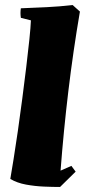

<svg xmlns="http://www.w3.org/2000/svg" viewBox="-20 -732 348 764"><path d="M219 12Q191 12 155 10.5Q119 9 83.5 2.5Q48 -4 21 -20Q26 -49 34 -98.5Q42 -148 51 -210.5Q60 -273 68.5 -338.5Q77 -404 84.5 -465.5Q92 -527 97 -576Q102 -625 103 -651L63 -661Q60 -681 63 -699Q114 -701 166 -703.5Q218 -706 269 -712L298 -686Q271 -528 252 -369.5Q233 -211 221 -53L264 -72L281 -49Z"/></svg>

Font: Labrada Black
Style: Italic
Weight: 900
Italic angle: -7°
Designer: Mercedes Jáuregui
Foundry: Omnibus-Type Team
Version: Version 1.000; ttfautohint (v1.8.4.7-5d5b)